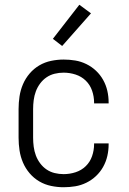

<svg xmlns="http://www.w3.org/2000/svg" viewBox="-20 -778 540 806"><path d="M247 8Q221 8 194.5 2.5Q168 -3 145 -16.5Q122 -30 104.5 -50.5Q87 -71 76.5 -95.5Q66 -120 62 -146.5Q58 -173 58 -200V-320Q58 -347 62 -373.5Q66 -400 76.5 -424.5Q87 -449 104.5 -469.5Q122 -490 145 -503.5Q168 -517 194.5 -522.5Q221 -528 247 -528Q272 -528 296 -524Q320 -520 342.5 -509Q365 -498 383 -481Q401 -464 413 -442.5Q425 -421 430.5 -397Q436 -373 436 -348V-344H375V-347Q375 -373 366.5 -397.5Q358 -422 340 -439.5Q322 -457 297.5 -465Q273 -473 247 -473Q228 -473 209.5 -468.5Q191 -464 175.5 -453.5Q160 -443 148.5 -427.5Q137 -412 130.5 -394.5Q124 -377 121.5 -358Q119 -339 119 -320V-200Q119 -181 121.5 -162Q124 -143 130.5 -125.5Q137 -108 148.5 -92.5Q160 -77 175.5 -66.5Q191 -56 209.5 -51.5Q228 -47 247 -47Q273 -47 297.5 -55Q322 -63 340 -80.5Q358 -98 366.5 -122.5Q375 -147 375 -173V-176H436V-172Q436 -147 430.5 -123Q425 -99 413 -77.5Q401 -56 383 -39Q365 -22 342.5 -11Q320 0 296 4Q272 8 247 8ZM241 -585 202 -615 313 -758 362 -722Z"/></svg>

Font: Iosevka Light
Style: Regular
Weight: 300
Monospace: yes
Designer: Belleve Invis
Foundry: Belleve Invis
Version: Version 32.5.0; ttfautohint (v1.8.4)